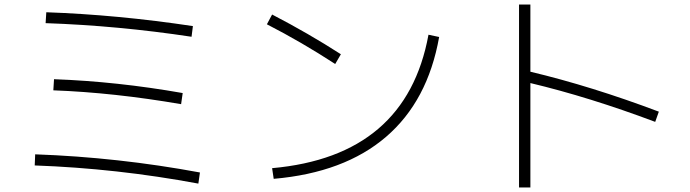

<svg xmlns="http://www.w3.org/2000/svg" viewBox="-20 -783 3040 846"><path d="M133 -54 135 -103Q500 -90 861 -23L854 26Q495 -41 133 -54ZM215 -385 218 -434Q495 -424 785 -373L778 -324Q482 -375 215 -385ZM181 -681 184 -729Q498 -718 830 -668L824 -621Q500 -670 181 -681Z M1156 -676 1179 -719Q1339 -636 1482 -544L1457 -501Q1308 -598 1156 -676ZM1915 -620Q1865 -338 1681 -180Q1497 -22 1186 5L1179 -42Q1770 -95 1868 -630Z M2317 -763V-467Q2586 -403 2883 -291L2867 -246Q2577 -355 2317 -417V43H2267V-763Z"/></svg>

Font: M PLUS 1p Light
Style: Regular
Weight: 300
Version: Version 1.061